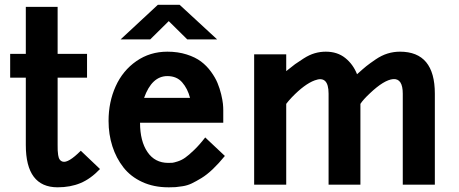

<svg xmlns="http://www.w3.org/2000/svg" viewBox="-20 -779 1936 810"><path d="M22.9 -451.2V-551.8H88.9V-750H223.1V-551.8H347.2V-451.2H223.1V-167Q223.1 -150.9 223.4 -144.3Q223.6 -137.7 225.3 -125.2Q227.1 -112.8 231.7 -106.2Q236.3 -99.6 244.1 -97.2Q267.6 -89.8 320.8 -143.1L401.9 -65.9Q362.3 -24.4 319.6 -6.6Q276.9 11.2 223.1 11.2Q88.9 11.2 88.9 -167V-451.2Z M438 -269Q438 -348.6 468 -415Q498 -481.4 555.4 -521.2Q612.8 -561 686 -561Q730.5 -561 767.3 -549.3Q804.2 -537.6 828.1 -519.5Q852.1 -501.5 870.1 -476.6Q888.2 -451.7 897.7 -428.7Q907.2 -405.8 913.1 -381.1Q918.9 -356.4 920.4 -341.6Q921.9 -326.7 921.9 -314.9V-261.2H570.8Q570.8 -183.6 602.1 -137.7Q633.3 -91.8 689.9 -91.8Q701.2 -91.8 707.3 -92.3Q713.4 -92.8 730 -98.1Q746.6 -103.5 761.2 -113.8Q775.9 -124 798.8 -146Q821.8 -168 845.7 -199.2L928.7 -121.1Q902.8 -89.4 877.7 -65.4Q852.5 -41.5 829.6 -27.6Q806.6 -13.7 788.8 -5.1Q771 3.4 750.7 6.6Q730.5 9.8 720.5 10.5Q710.4 11.2 694.3 11.2Q693.4 11.2 692.9 11.2Q692.4 11.2 691.4 11.2Q690.4 11.2 689.9 11.2Q628.9 11.2 580.1 -11.2Q531.2 -33.7 500.7 -72.8Q470.2 -111.8 454.1 -161.9Q438 -211.9 438 -269ZM686 -458Q620.6 -458 587.9 -366.2H781.7Q771.5 -405.3 748.5 -431.6Q725.6 -458 686 -458ZM646 -758.8H737.8L896 -612.8H770L691.9 -689.9L613.8 -612.8H488.8Z M1187.5 0H1052.2V-549.8H1187.5V-479Q1213.4 -500 1224.9 -508.3Q1236.3 -516.6 1260.7 -532.2Q1285.2 -547.9 1307.9 -554.4Q1330.6 -561 1354.5 -561Q1403.3 -561 1436.5 -534.4Q1469.7 -507.8 1486.3 -465.8Q1511.7 -488.8 1525.6 -500Q1539.6 -511.2 1564.7 -528.3Q1589.8 -545.4 1615.2 -553.2Q1640.6 -561 1667.5 -561Q1814.5 -561 1814.5 -383.8V0H1679.2V-383.8Q1679.2 -448.2 1638.7 -445.3Q1600.1 -441.9 1540.5 -385.3Q1512.2 -358.9 1500.5 -340.8V0H1366.2V-383.8Q1366.2 -462.4 1307.6 -439.9Q1265.1 -424.3 1211.4 -368.7Q1195.8 -352.1 1187.5 -340.8Z"/></svg>

Font: Junction Bold
Style: Bold
Weight: 700
Designer: Caroline Hadilaksono
Foundry: Caroline Hadilaksono
Version: Version 001.001